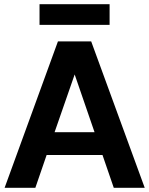

<svg xmlns="http://www.w3.org/2000/svg" viewBox="-20 -898 714 918"><path d="M2 0 257 -700H416L672 0H524L470 -157H203L149 0ZM241 -266H432L337 -542ZM169 -779V-878H504V-779Z"/></svg>

Font: Host Grotesk ExtraBold
Style: Regular
Weight: 800
Designer: Doğukan Karapınar
Foundry: Element Type
Version: Version 1.003; ttfautohint (v1.8.4.7-5d5b)